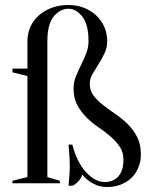

<svg xmlns="http://www.w3.org/2000/svg" viewBox="-20 -735 605 770"><path d="M275 -380Q275 -406 284.5 -429Q294 -452 305 -474.5Q316 -497 325.5 -520.5Q335 -544 335 -570Q335 -637 310 -668.5Q285 -700 255 -700Q221 -700 195.5 -669Q170 -638 170 -570V-25L220 -10V0H30V-10L90 -25V-430L30 -445V-460H90V-570Q90 -600 101.5 -626.5Q113 -653 135 -672.5Q157 -692 187 -703.5Q217 -715 255 -715Q289 -715 317.5 -703.5Q346 -692 366.5 -672.5Q387 -653 398.5 -626.5Q410 -600 410 -570Q410 -544 399 -521Q388 -498 375 -477.5Q362 -457 351 -438Q340 -419 340 -400Q340 -372 355 -352Q370 -332 393 -314Q416 -296 442.5 -278Q469 -260 492 -237.5Q515 -215 530 -185.5Q545 -156 545 -115Q545 -87 535 -63Q525 -39 507.5 -22Q490 -5 465 5Q440 15 410 15Q385 15 367 7.5Q349 0 336 -10Q321 -21 310 -35Q306 -20 293.5 -7Q281 6 270 10H255Q256 -3 257 -17Q258 -29 259 -42.5Q260 -56 260 -70Q260 -85 259 -100Q258 -115 257 -127Q256 -141 255 -155H270Q289 -83 325.5 -44Q362 -5 400 -5Q434 -5 454.5 -27.5Q475 -50 475 -95Q475 -125 460 -147Q445 -169 423 -188Q401 -207 375 -224.5Q349 -242 327 -264Q305 -286 290 -313.5Q275 -341 275 -380Z"/></svg>

Font: Oranienbaum
Style: Regular
Weight: 400
Designer: Oleg Pospelov and Jovanny Lemonad
Foundry: Oleg Pospelov and jovanny Lemonad
Version: Version 1.001; ttfautohint (v0.91) -l 8 -r 50 -G 200 -x 0 -w